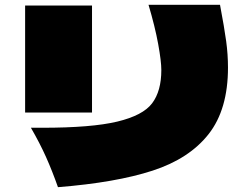

<svg xmlns="http://www.w3.org/2000/svg" viewBox="-20 -757 1040 795"><path d="M108 -228H155Q359 -228 465.5 -253.5Q572 -279 610 -329.5Q648 -380 648 -467Q648 -503 635 -574.5Q622 -646 595 -737H891Q909 -642 916.5 -586.5Q924 -531 924 -477Q924 -304 844 -202Q764 -100 612 -50.5Q460 -1 220 18Q196 -50 170.5 -107Q145 -164 108 -228ZM84 -734H361V-291H84Z"/></svg>

Font: Dela Gothic One
Style: Regular
Weight: 400
Designer: aratakana
Foundry: aratakana
Version: Version 1.004